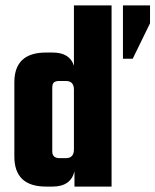

<svg xmlns="http://www.w3.org/2000/svg" viewBox="-20 -689 574 709"><path d="M434 -669H534V-603L470 -472H434ZM253 -669H392V0H255V-56Q241 0 174 0H150Q33 0 33 -111V-385Q33 -495 150 -495H174Q238 -495 253 -446ZM200 -105H223Q253 -105 253 -137V-358Q253 -390 223 -390H200Q185 -390 179 -384.5Q173 -379 173 -365V-130Q173 -105 200 -105Z"/></svg>

Font: Teko SemiBold
Style: Regular
Weight: 600
Designer: Manushi Parikh, Jonny Pinhorn
Foundry: Indian Type Foundry
Version: Version 1.106;PS 1.0;hotconv 1.0.78;makeotf.lib2.5.61930; tt